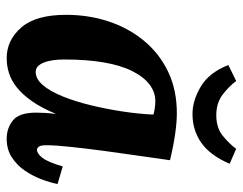

<svg xmlns="http://www.w3.org/2000/svg" viewBox="-98 -636 744 589"><g transform="rotate(90 274.5 -341.0)"><path d="M327 -511Q355 -511 392.5 -505.5Q430 -500 471 -490Q466 -453 458 -399Q450 -345 442.5 -288.5Q435 -232 430 -184.5Q425 -137 425 -111Q425 -93 429.5 -87.5Q434 -82 439 -82Q451 -82 464 -99Q477 -116 490 -161L544 -145Q540 -124 530 -97Q520 -70 503.5 -45.5Q487 -21 462.5 -5Q438 11 405 11Q373 11 349 -8Q325 -27 325 -80Q325 -93 326 -109Q327 -125 329 -138H328Q310 -95 289.5 -66Q269 -37 247.5 -20Q226 -3 203.5 4Q181 11 158 11Q103 11 64 -33.5Q25 -78 25 -171Q25 -240 45 -301Q65 -362 104 -409.5Q143 -457 199 -484Q255 -511 327 -511ZM290 -445Q262 -445 238.5 -427Q215 -409 197.5 -374Q180 -339 171 -287Q162 -235 162 -166Q162 -125 172 -101.5Q182 -78 200 -78Q222 -78 241 -100.5Q260 -123 275.5 -161.5Q291 -200 302.5 -247.5Q314 -295 321.5 -344.5Q329 -394 331 -439Q326 -441 313.5 -443Q301 -445 290 -445ZM329 -559Q288 -559 245 -584.5Q202 -610 179 -669L228 -693Q245 -670 270.5 -651Q296 -632 333 -632Q371 -632 395.5 -651.5Q420 -671 436 -693L482 -673Q456 -613 417.5 -586Q379 -559 329 -559Z"/></g></svg>

Font: Lora
Style: Italic
Weight: 400
Italic angle: -3°
Designer: Olga Karpushina, Alexei Vanyashin (Cyrillic)
Foundry: Cyreal
Version: Version 3.008